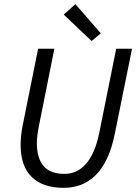

<svg xmlns="http://www.w3.org/2000/svg" viewBox="-20 -890 656 922"><path d="M420 -693 286 -820 342 -870 464 -730ZM89 -288 163 -656H241L166 -281Q157 -236 157 -202Q157 -131 189 -93Q221 -55 290 -55Q318 -55 343.5 -66Q369 -77 391 -101Q413 -125 429.5 -162.5Q446 -200 457 -254L538 -656H614L532 -251Q518 -180 494.5 -130Q471 -80 439 -48.5Q407 -17 368.5 -2.5Q330 12 286 12Q186 12 132.5 -40Q79 -92 79 -195Q79 -216 81.5 -239.5Q84 -263 89 -288Z"/></svg>

Font: TypoPRO Source Sans Pro
Style: Italic
Weight: 400
Italic angle: -11°
Designer: Paul D. Hunt
Foundry: Adobe Systems Incorporated
Version: Version 1.075;PS 2.000;hotconv 1.0.86;makeotf.lib2.5.63406